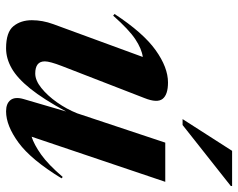

<svg xmlns="http://www.w3.org/2000/svg" viewBox="-96 -676 784 632"><g transform="rotate(90 296.0 -360.0)"><path d="M306 -45.5 347 -185.5Q306.5 -111 272 -68Q237.5 -25 205 -6.5Q172.5 12 139 12Q86 12 66.2 -12.2Q46.5 -36.5 46.5 -73Q46.5 -108 59.5 -143.5L167.5 -438Q141 -434.5 109.2 -413.5Q77.5 -392.5 31.5 -340.5L26 -345Q88 -439.5 145 -480.2Q202 -521 251.5 -521Q291.5 -521 305.5 -503.2Q319.5 -485.5 303 -444L197.5 -172Q182 -132 182 -115.5Q182 -84 222 -84Q244.5 -84 269.5 -104Q294.5 -124 316.8 -155.5Q339 -187 353 -222L449.5 -512H578.5L430 -72Q455.5 -80 488.5 -103.2Q521.5 -126.5 562.5 -174.5L567 -170.5Q505.5 -70 449.5 -29Q393.5 12 346.5 12Q320.5 12 309.2 -2.8Q298 -17.5 306 -45.5ZM372 -569 476.5 -732H592.5L592 -727.5L391.5 -569Z"/></g></svg>

Font: Newsreader Display SemiBold
Style: Italic
Weight: 600
Italic angle: -17°
Designer: Hugues Gentile
Foundry: Production Type
Version: Version 1.001